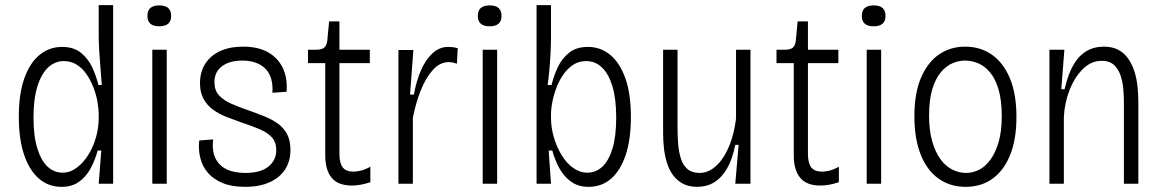

<svg xmlns="http://www.w3.org/2000/svg" viewBox="-20 -713 4507 745"><path d="M219 12Q168 12 131 -20Q94 -52 73.5 -112.5Q53 -173 53 -260Q53 -348 74 -408Q95 -468 133 -499.5Q171 -531 221 -531Q265 -531 293 -509Q321 -487 337 -453.5Q353 -420 362 -383H375Q373 -412 370 -447Q367 -482 365 -515.5Q363 -549 363 -574V-693H419V-264V0H363L373 -129H359Q349 -92 331.5 -59.5Q314 -27 286.5 -7.5Q259 12 219 12ZM223 -43Q252 -43 277.5 -62Q303 -81 322.5 -112Q342 -143 352.5 -180.5Q363 -218 363 -255V-267Q363 -291 358 -319Q353 -347 342 -375Q331 -403 315 -426Q299 -449 277 -462.5Q255 -476 228 -476Q193 -476 166.5 -451Q140 -426 125 -377.5Q110 -329 110 -257Q110 -184 125 -136.5Q140 -89 165 -66Q190 -43 223 -43Z M571 0V-520H627V0ZM598 -611Q575 -611 563.5 -621Q552 -631 552 -651Q552 -672 563.5 -682Q575 -692 598 -692Q621 -692 632.5 -682Q644 -672 644 -651Q644 -631 632.5 -621Q621 -611 598 -611Z M931 12Q880 12 844.5 -2.5Q809 -17 787.5 -41.5Q766 -66 757.5 -99Q749 -132 753 -168L807 -172Q802 -129 815.5 -100Q829 -71 858.5 -56.5Q888 -42 932 -42Q992 -42 1022 -67Q1052 -92 1052 -130Q1052 -161 1035.5 -179.5Q1019 -198 989 -211Q959 -224 919 -237Q888 -248 858.5 -259.5Q829 -271 806 -288Q783 -305 769.5 -330Q756 -355 756 -390Q756 -433 776 -465Q796 -497 833.5 -514.5Q871 -532 924 -532Q980 -532 1018.5 -511Q1057 -490 1076.5 -451Q1096 -412 1092 -357L1037 -353Q1040 -393 1027 -421Q1014 -449 986.5 -463.5Q959 -478 920 -478Q871 -478 841.5 -456Q812 -434 812 -394Q812 -363 829.5 -343.5Q847 -324 876.5 -311Q906 -298 941 -286Q975 -274 1005 -262Q1035 -250 1058 -233.5Q1081 -217 1094 -192.5Q1107 -168 1107 -131Q1107 -88 1086.5 -56Q1066 -24 1026.5 -6Q987 12 931 12Z M1346 7Q1320 7 1300.5 0Q1281 -7 1268 -22Q1255 -37 1248.5 -59Q1242 -81 1242 -111V-468H1175V-520H1207Q1229 -520 1238.5 -528.5Q1248 -537 1250 -556L1257 -630H1297V-520H1415V-468H1297V-116Q1297 -81 1309.5 -64Q1322 -47 1352 -47Q1364 -47 1380.5 -51Q1397 -55 1417 -66V-6Q1396 1 1378 4Q1360 7 1346 7Z M1526 0V-318V-519H1584L1571 -346H1586Q1595 -397 1613 -439Q1631 -481 1658 -506Q1685 -531 1719 -531Q1727 -531 1736 -530Q1745 -529 1756 -526L1753 -466Q1744 -469 1736.5 -470.5Q1729 -472 1721 -472Q1687 -472 1659.5 -441.5Q1632 -411 1612.5 -362Q1593 -313 1582 -256V0Z M1853 0V-520H1909V0ZM1880 -611Q1857 -611 1845.5 -621Q1834 -631 1834 -651Q1834 -672 1845.5 -682Q1857 -692 1880 -692Q1903 -692 1914.5 -682Q1926 -672 1926 -651Q1926 -631 1914.5 -621Q1903 -611 1880 -611Z M2264 12Q2224 12 2196 -8Q2168 -28 2150.5 -60Q2133 -92 2123 -129H2109L2118 0H2062V-262V-693H2118V-569Q2118 -545 2116.5 -512Q2115 -479 2112 -445.5Q2109 -412 2105 -383H2120Q2129 -420 2145 -453.5Q2161 -487 2189 -509Q2217 -531 2261 -531Q2311 -531 2348.5 -499.5Q2386 -468 2407 -408Q2428 -348 2428 -259Q2428 -173 2408 -112.5Q2388 -52 2351.5 -20Q2315 12 2264 12ZM2259 -43Q2292 -43 2317 -66Q2342 -89 2356.5 -136.5Q2371 -184 2371 -257Q2371 -329 2356.5 -377.5Q2342 -426 2316 -451Q2290 -476 2254 -476Q2227 -476 2205.5 -462.5Q2184 -449 2167.5 -426Q2151 -403 2140 -375Q2129 -347 2123.5 -319Q2118 -291 2118 -267V-255Q2118 -218 2129 -180.5Q2140 -143 2159 -111.5Q2178 -80 2204 -61.5Q2230 -43 2259 -43Z M2686 12Q2652 12 2628.5 -1Q2605 -14 2590 -35.5Q2575 -57 2567 -84Q2559 -111 2556 -140Q2553 -169 2553 -196V-520H2609V-215Q2609 -184 2611.5 -153.5Q2614 -123 2622 -97.5Q2630 -72 2647.5 -57Q2665 -42 2695 -42Q2722 -42 2746 -59Q2770 -76 2788.5 -105.5Q2807 -135 2819 -173Q2831 -211 2836 -254V-520H2892V-208V0H2833L2846 -151H2833Q2822 -95 2801 -59Q2780 -23 2751 -5.5Q2722 12 2686 12Z M3164 7Q3138 7 3118.5 0Q3099 -7 3086 -22Q3073 -37 3066.5 -59Q3060 -81 3060 -111V-468H2993V-520H3025Q3047 -520 3056.5 -528.5Q3066 -537 3068 -556L3075 -630H3115V-520H3233V-468H3115V-116Q3115 -81 3127.5 -64Q3140 -47 3170 -47Q3182 -47 3198.5 -51Q3215 -55 3235 -66V-6Q3214 1 3196 4Q3178 7 3164 7Z M3343 0V-520H3399V0ZM3370 -611Q3347 -611 3335.5 -621Q3324 -631 3324 -651Q3324 -672 3335.5 -682Q3347 -692 3370 -692Q3393 -692 3404.5 -682Q3416 -672 3416 -651Q3416 -631 3404.5 -621Q3393 -611 3370 -611Z M3727 12Q3666 12 3621 -20.5Q3576 -53 3552 -114.5Q3528 -176 3528 -262Q3528 -352 3554 -412Q3580 -472 3624 -502Q3668 -532 3725 -532Q3784 -532 3828.5 -501Q3873 -470 3898.5 -409.5Q3924 -349 3924 -259Q3924 -172 3899.5 -111.5Q3875 -51 3831 -19.5Q3787 12 3727 12ZM3729 -42Q3755 -42 3779.5 -54.5Q3804 -67 3823.5 -94Q3843 -121 3855 -162.5Q3867 -204 3867 -262Q3867 -323 3855 -364.5Q3843 -406 3822.5 -431Q3802 -456 3776.5 -467Q3751 -478 3725 -478Q3700 -478 3675.5 -467.5Q3651 -457 3630.5 -432.5Q3610 -408 3597.5 -367Q3585 -326 3585 -265Q3585 -207 3597 -165Q3609 -123 3629 -95.5Q3649 -68 3675 -55Q3701 -42 3729 -42Z M4052 0V-338V-520H4110L4098 -367H4111Q4124 -425 4145 -461Q4166 -497 4195.5 -514.5Q4225 -532 4263 -532Q4297 -532 4320.5 -519Q4344 -506 4359 -483.5Q4374 -461 4382.5 -433.5Q4391 -406 4394 -376Q4397 -346 4397 -318V0H4341V-314Q4341 -336 4339 -363.5Q4337 -391 4329 -417Q4321 -443 4303.5 -460Q4286 -477 4255 -477Q4214 -477 4182 -445.5Q4150 -414 4130.5 -364.5Q4111 -315 4108 -260V0Z"/></svg>

Font: Bricolage Grotesque SemiCondensed ExtraLight
Style: Regular
Weight: 250
Width: 4
Designer: Mathieu Triay
Foundry: Atelier Triay
Version: Version 1.000;gftools[0.9.30]